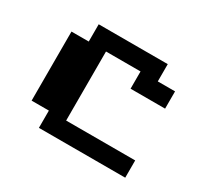

<svg xmlns="http://www.w3.org/2000/svg" viewBox="-148 -977 1296 1204"><g transform="rotate(30 500.0 -375.0)"><path d="M250 -750H750V-625H875V-500H625V-625H375V-125H875V0H250V-125H125V-625H250Z"/></g></svg>

Font: Dogica Pixel
Style: Bold
Weight: 700
Designer: Roberto Mocci
Version: Version 001.000